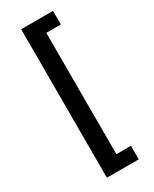

<svg xmlns="http://www.w3.org/2000/svg" viewBox="-231 -827 815 1018"><g transform="rotate(-30 176.5 -317.5)"><path d="M98 137H293V54H204V-689H293V-772H98Z"/></g></svg>

Font: Wafeq Medium
Style: Regular
Weight: 500
Designer: Rasmus Andersson & Azza Alameddine
Foundry: Google & TypeTogether
Version: Version 3.000;January 28, 2025;FontCreator 15.0.0.3014 64-bi